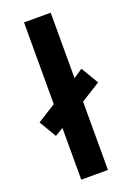

<svg xmlns="http://www.w3.org/2000/svg" viewBox="-157 -816 604 872"><g transform="rotate(-20 145.0 -380.0)"><path d="M78 0V-250L38 -226L-11 -309L78 -365V-760H207V-444L251 -473L301 -389L207 -330V0Z"/></g></svg>

Font: Noto Sans Kawi SemiBold
Style: Regular
Weight: 600
Designer: Fadhl Haqq
Version: Version 1.000